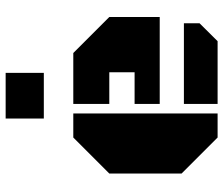

<svg xmlns="http://www.w3.org/2000/svg" viewBox="-76 -726 802 690"><g transform="rotate(-90 325.0 -381.0)"><path d="M262.2 0H175.8L46.4 -129.4V-389.2L175.8 -518.6H262.2ZM296.4 -208V-298.3H410.2V-389.2H296.4V-518.6H479.5L608.9 -389.2V-208ZM296.4 0V-121.1H586.4V-64.9L522 0ZM244.1 -761.7H408.2V-624.5H244.1Z"/></g></svg>

Font: Black Ops One [rus by aLiNcE]
Style: Regular
Weight: 400
Designer: James Grieshaber
Foundry: James Grieshaber
Version: Version 1.002;May 25, 2024;FontCreator 13.0.0.2680 64-bit